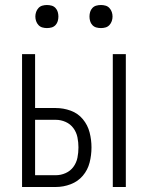

<svg xmlns="http://www.w3.org/2000/svg" viewBox="-20 -746 590 766"><path d="M430 0V-530H482V0ZM68 0V-530H120V-315H203Q233 -315 262 -304.5Q291 -294 310.5 -270.5Q330 -247 337.5 -217.5Q345 -188 345 -158Q345 -127 337.5 -97.5Q330 -68 310.5 -45Q291 -22 262 -11Q233 0 203 0ZM120 -47H203Q223 -47 242 -55.5Q261 -64 273 -80.5Q285 -97 289 -117Q293 -137 293 -158Q293 -178 289 -198Q285 -218 273 -234.5Q261 -251 242 -259.5Q223 -268 203 -268H120ZM383 -634Q373 -634 364 -636.5Q355 -639 348.5 -646Q342 -653 339.5 -662Q337 -671 337 -680Q337 -689 339.5 -698Q342 -707 348.5 -714Q355 -721 364 -723.5Q373 -726 383 -726Q392 -726 401 -723.5Q410 -721 416.5 -714Q423 -707 426 -698Q429 -689 429 -680Q429 -671 426 -662Q423 -653 416.5 -646Q410 -639 401 -636.5Q392 -634 383 -634ZM167 -634Q158 -634 149 -636.5Q140 -639 133.5 -646Q127 -653 124 -662Q121 -671 121 -680Q121 -689 124 -698Q127 -707 133.5 -714Q140 -721 149 -723.5Q158 -726 167 -726Q177 -726 186 -723.5Q195 -721 201.5 -714Q208 -707 210.5 -698Q213 -689 213 -680Q213 -671 210.5 -662Q208 -653 201.5 -646Q195 -639 186 -636.5Q177 -634 167 -634Z"/></svg>

Font: Lode Dark Term
Style: Regular
Weight: 400
Monospace: yes
Designer: Belleve Invis
Foundry: Belleve Invis
Version: Version 29.2.0